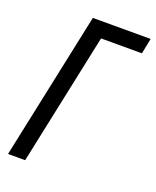

<svg xmlns="http://www.w3.org/2000/svg" viewBox="-134 -794 712 874"><g transform="rotate(20 221.5 -357.0)"><path d="M12 0H95L230 -639H428L443 -714H163Z"/></g></svg>

Font: Noto Sans Condensed
Style: Italic
Weight: 400
Width: 3
Italic angle: -12°
Designer: Monotype Design Team
Foundry: Monotype Imaging Inc.
Version: Version 2.013